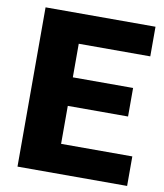

<svg xmlns="http://www.w3.org/2000/svg" viewBox="-81 -777 721 844"><g transform="rotate(10 280.0 -355.5)"><path d="M54.2 0V-710.9H544.9V-578.6H225.6V-428.7H494.6V-301.3H225.6V-131.8H543.5V0Z"/></g></svg>

Font: Mardoto Black
Style: Regular
Weight: 900
Designer: Christian Robertson, Vahan Hovhannisyan
Foundry: Google
Version: Version 1.000